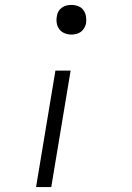

<svg xmlns="http://www.w3.org/2000/svg" viewBox="-20 -548 540 783"><path d="M271 -407Q257 -407 243.5 -412.5Q230 -418 222 -428.5Q214 -439 211.5 -453.5Q209 -468 212 -482Q213 -492 218.5 -501.5Q224 -511 232.5 -517Q241 -523 251 -525.5Q261 -528 271 -528Q285 -528 298.5 -523Q312 -518 320 -507Q328 -496 330.5 -482Q333 -468 331 -453Q329 -443 323.5 -433.5Q318 -424 309.5 -418Q301 -412 291 -409.5Q281 -407 271 -407ZM127 215 206 -260H268L189 215Z"/></svg>

Font: Iosevka Curly Light
Style: Italic
Weight: 300
Italic angle: -9°
Monospace: yes
Designer: Belleve Invis
Foundry: Belleve Invis
Version: Version 22.1.2; ttfautohint (v1.8.4)